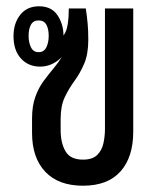

<svg xmlns="http://www.w3.org/2000/svg" viewBox="-20 -580 505 611"><path d="M244 11Q166 11 124 -33.5Q82 -78 82 -157V-203Q82 -243 92.5 -272Q103 -301 119 -322.5Q135 -344 150.5 -362.5Q166 -381 177 -399Q164 -385 146 -376.5Q128 -368 108 -368Q70 -368 46.5 -394Q23 -420 23 -465Q23 -506 44.5 -533Q66 -560 104 -560Q144 -560 163 -531.5Q182 -503 182 -467Q192 -480 195.5 -503Q199 -526 199 -553H253Q257 -527 259 -504Q261 -481 261 -454Q261 -408 248 -377.5Q235 -347 217 -322.5Q199 -298 186 -270.5Q173 -243 173 -202V-166Q173 -125 188.5 -98.5Q204 -72 244 -72Q274 -72 289 -86.5Q304 -101 309 -123.5Q314 -146 314 -170V-553H404V-161Q404 -80 363.5 -34.5Q323 11 244 11ZM103 -414Q120 -414 127.5 -429.5Q135 -445 135 -466Q135 -488 127.5 -501.5Q120 -515 103 -515Q86 -515 78.5 -501.5Q71 -488 71 -466Q71 -445 78.5 -429.5Q86 -414 103 -414Z"/></svg>

Font: Noto Sans Thai Looped ExtraCondensed Medium
Style: Regular
Weight: 500
Width: 2
Designer: Sasikarn Vongin, Ben Mitchell
Foundry: The Fontpad Ltd
Version: Version 1.001; ttfautohint (v1.8.4.7-5d5b)